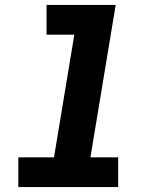

<svg xmlns="http://www.w3.org/2000/svg" viewBox="-20 -755 640 775"><path d="M54 0V-120H198L280 -615H168V-735H447L345 -120H457V0Z"/></svg>

Font: Iosevka Curly HvExObl
Style: Regular
Weight: 900
Width: 7
Italic angle: -9°
Monospace: yes
Designer: Belleve Invis
Foundry: Belleve Invis
Version: Version 11.1.0; ttfautohint (v1.8.3)